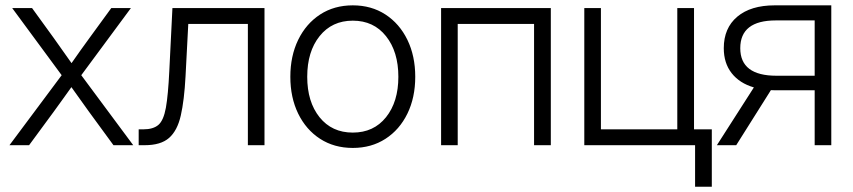

<svg xmlns="http://www.w3.org/2000/svg" viewBox="-20 -546 3209 722"><path d="M15.6 0 211.9 -263.2 25.9 -515.6H100.6L181.6 -403.8Q198.7 -379.9 215.3 -356.2Q231.9 -332.5 249 -308.6Q265.6 -332.5 282.5 -356.2Q299.3 -379.9 316.9 -403.8L398.4 -515.6H472.2L285.6 -263.2L481 0H406.7L313.5 -127.4Q296.9 -150.4 280.8 -173.1Q264.6 -195.8 248.5 -218.3Q232.4 -195.8 216.1 -173.1Q199.7 -150.4 183.1 -127.4L89.4 0Z M501.5 0V-59.6H518.6Q556.2 -59.6 575.7 -76.4Q595.2 -93.3 603.8 -140.9Q612.3 -188.5 616.7 -280.3L628.4 -515.6H974.6V0H912.1V-456.1H688L677.7 -259.3Q672.9 -168.9 659.9 -111.8Q647 -54.7 615.7 -27.3Q584.5 0 524.4 0Z M1306.6 10.3Q1236.8 10.3 1183.8 -23.9Q1130.9 -58.1 1101.3 -118.7Q1071.8 -179.2 1071.8 -257.3Q1071.8 -335.4 1101.3 -396.2Q1130.9 -457 1183.8 -491.5Q1236.8 -525.9 1306.6 -525.9Q1376.5 -525.9 1429.4 -491.5Q1482.4 -457 1512 -396.2Q1541.5 -335.4 1541.5 -257.3Q1541.5 -179.2 1512 -118.7Q1482.4 -58.1 1429.4 -23.9Q1376.5 10.3 1306.6 10.3ZM1306.6 -47.4Q1385.3 -47.4 1431.6 -105.2Q1478 -163.1 1478 -257.3Q1478 -351.6 1431.6 -409.9Q1385.3 -468.3 1306.6 -468.3Q1228.5 -468.3 1181.9 -410.2Q1135.3 -352.1 1135.3 -257.3Q1135.3 -163.1 1181.6 -105.2Q1228 -47.4 1306.6 -47.4Z M2051.3 -515.6V0H1988.3V-456.1H1701.2V0H1638.7V-515.6Z M2177.2 0V-515.6H2239.7V-59.6H2526.9V-515.6H2589.8V0ZM2593.8 156.2V0H2552.2V-59.6H2656.7V156.2Z M3106 0H3043.5V-206.5H2895Q2886.7 -206.5 2878.9 -207L2748.5 0H2675.8L2814.9 -217.3Q2761.2 -232.9 2731.4 -270.8Q2701.7 -308.6 2701.7 -364.7Q2701.7 -440.4 2752.4 -483.2Q2803.2 -525.9 2893.1 -525.9H3106ZM3043.5 -261.2V-469.2H2897.5Q2763.7 -469.2 2763.7 -364.7Q2763.7 -261.2 2899.9 -261.2Z"/></svg>

Font: Inter Display Light
Style: Regular
Weight: 300
Designer: Rasmus Andersson
Foundry: rsms
Version: Version 4.000;git-a52131595